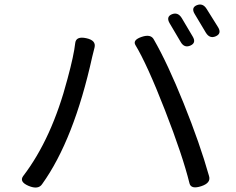

<svg xmlns="http://www.w3.org/2000/svg" viewBox="-20 -831 1040 847"><path d="M738 -768Q765 -779 782 -751L830 -670Q847 -642 820 -630Q793 -618 777 -646L728 -729Q712 -757 738 -768ZM848 -808Q875 -819 892 -791L942 -711Q959 -683 932 -671Q905 -659 888 -687L839 -769Q822 -797 848 -808ZM106 -11Q64 -29 82 -54Q209 -220 278 -484Q306 -587 312 -642Q316 -672 360.5 -662.5Q405 -653 397 -621L387 -581Q306 -214 166 -19Q149 7 106 -11ZM902 -55Q912 -24 867.5 -9.5Q823 5 816 -22Q786 -144 707.5 -345.5Q629 -547 577 -633Q565 -655 605.5 -668.5Q646 -682 659 -656Q719 -552 790.5 -374.5Q862 -197 902 -55Z"/></svg>

Font: Raw Maruko Gothic CJK TC
Style: Regular
Weight: 400
Version: Version 1.001